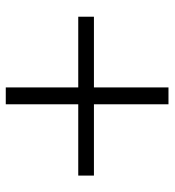

<svg xmlns="http://www.w3.org/2000/svg" viewBox="10 -688 590 649"><g transform="rotate(-90 304.5 -363.0)"><path d="M277 -88V-638H334V-88ZM573 -340H36V-393H573Z"/></g></svg>

Font: Noto Serif TC ExtraLight ExtraBold
Style: Regular
Weight: 800
Version: Version 2.002-H1;hotconv 1.1.0;makeotfexe 2.6.0